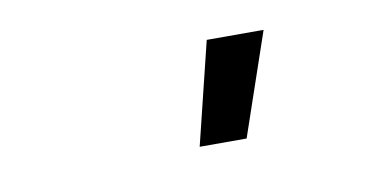

<svg xmlns="http://www.w3.org/2000/svg" viewBox="-33 -820 566 286"><g transform="rotate(-10 250.0 -677.5)"><path d="M251 -600 289 -755H375L322 -600Z"/></g></svg>

Font: Iosevka Curly Slab Medium
Style: Italic
Weight: 500
Italic angle: -9°
Monospace: yes
Designer: Belleve Invis
Foundry: Belleve Invis
Version: Version 22.1.2; ttfautohint (v1.8.4)